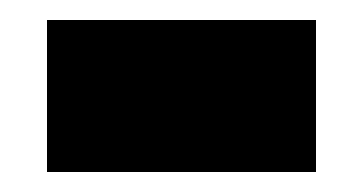

<svg xmlns="http://www.w3.org/2000/svg" viewBox="-20 -364 363 192"><path d="M27 -192H296V-344H27Z"/></svg>

Font: Noto Sans Thai Looped Condensed Black
Style: Regular
Weight: 900
Width: 3
Designer: Sasikarn Vongin, Ben Mitchell
Foundry: The Fontpad Ltd
Version: Version 1.001